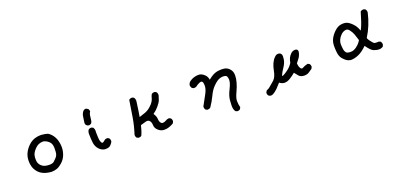

<svg xmlns="http://www.w3.org/2000/svg" viewBox="13 -1547 5474 2631"><g transform="rotate(-20 2750.0 -231.5)"><path d="M242.2 -193.4Q242.2 -262.7 271.5 -317.4Q295.9 -364.3 337.9 -404.3Q380.9 -445.3 434.6 -461.9Q475.6 -473.6 512.7 -473.6Q524.4 -473.6 535.2 -472.7Q581.1 -467.8 608.4 -460Q637.7 -451.2 672.4 -410.2Q707 -369.1 722.7 -310.5Q734.4 -263.7 734.4 -221.7Q734.4 -158.2 709 -98.6Q687.5 -49.8 647.5 -13.7Q607.4 22.5 569.8 36.6Q532.2 50.8 487.3 50.8Q487.3 50.8 486.3 50.8Q360.4 41 299.8 -28.3Q265.6 -68.4 252.9 -114.3Q242.2 -151.4 242.2 -193.4ZM623 -139.6Q631.8 -160.2 633.8 -187Q635.7 -213.9 635.7 -245.1Q635.7 -276.4 625 -303.7Q611.3 -335.9 569.3 -362.3Q539.1 -379.9 512.7 -379.9Q486.3 -379.9 458 -369.1Q423.8 -356.4 388.7 -316.9Q353.5 -277.3 345.7 -243.2Q339.8 -218.8 339.8 -190.4Q339.8 -177.7 341.3 -160.2Q342.8 -142.6 350.6 -126Q358.4 -107.4 373 -92.8Q401.4 -64.5 432.6 -57.1Q463.9 -49.8 493.2 -49.8Q535.2 -49.8 557.6 -65.4Q598.6 -102.5 611.3 -120.1Q618.2 -129.9 623 -139.6Z M1145.5 -263.7Q1145.5 -292 1160.2 -317.4Q1177.7 -333 1199.2 -333Q1207 -333 1209 -332L1231.4 -321.3Q1246.1 -297.9 1246.1 -271.5Q1246.1 -261.7 1244.1 -252Q1246.1 -162.1 1250 -138.2Q1253.9 -114.3 1266.6 -93.8Q1268.6 -90.8 1271.5 -87.9Q1274.4 -85 1279.3 -85Q1284.2 -85 1290 -87.9Q1307.6 -97.7 1318.4 -109.4Q1332 -122.1 1354.5 -122.1Q1357.4 -122.1 1363.3 -122.1L1386.7 -110.4Q1399.4 -92.8 1399.4 -71.3Q1399.4 -68.4 1399.4 -62.5L1387.7 -40L1369.1 -17.6Q1357.4 -5.9 1352.1 -2.9Q1346.7 0 1343.3 1.5Q1339.8 2.9 1336.4 4.4Q1333 5.9 1329.1 6.3Q1325.2 6.8 1321.3 7.8Q1317.4 8.8 1312.5 9.3Q1307.6 9.8 1302.7 9.8Q1293.9 10.7 1282.2 10.7H1281.2Q1231.4 3.9 1195.8 -36.6Q1160.2 -77.1 1153.3 -134.3Q1146.5 -191.4 1146.5 -250Q1145.5 -257.8 1145.5 -263.7ZM1220.7 -384.8Q1204.1 -374 1186.5 -373Q1167 -374 1152.3 -388.7L1145.5 -396.5L1138.7 -420.9Q1146.5 -465.8 1151.4 -510.7Q1156.2 -558.6 1190.4 -592.8L1192.4 -594.7L1216.8 -602.5Q1238.3 -600.6 1252.9 -585L1259.8 -578.1L1267.6 -549.8Q1252 -525.4 1247.1 -501Q1242.2 -476.6 1238.3 -427.7Q1236.3 -403.3 1220.7 -384.8Z M1955.1 -157.2Q1945.3 -157.2 1935.5 -154.3Q1896.5 -144.5 1856.4 -131.8L1838.9 -66.4Q1828.1 -30.3 1811.5 5.9Q1801.8 14.6 1792.5 17.1Q1783.2 19.5 1777.3 19.5Q1771.5 19.5 1765.6 19.5L1741.2 7.8L1740.2 5.9Q1728.5 -9.8 1728.5 -31.2Q1728.5 -38.1 1729.5 -40Q1766.6 -153.3 1786.1 -271.5Q1805.7 -389.6 1824.2 -511.7L1826.2 -514.6Q1842.8 -528.3 1864.3 -528.3Q1872.1 -528.3 1874 -527.3L1896.5 -516.6Q1911.1 -495.1 1911.1 -470.7Q1911.1 -461.9 1909.2 -453.1Q1903.3 -395.5 1894 -343.3Q1884.8 -291 1877.9 -242.2L1962.9 -270.5Q2009.8 -287.1 2047.9 -321.3Q2086.9 -356.4 2102.1 -382.8Q2117.2 -409.2 2123 -433.6Q2128.9 -458 2141.6 -481.4Q2157.2 -495.1 2178.7 -495.1Q2181.6 -495.1 2187.5 -495.1L2210.9 -483.4Q2224.6 -464.8 2224.6 -445.3Q2224.6 -437.5 2223.6 -431.6Q2213.9 -400.4 2203.6 -370.1Q2193.4 -339.8 2152.3 -291Q2115.2 -247.1 2070.3 -216.8Q2100.6 -174.8 2102.5 -133.8Q2104.5 -88.9 2125 -69.3Q2135.7 -58.6 2149.4 -58.6Q2172.9 -58.6 2195.3 -72.3Q2218.8 -87.9 2249 -89.8L2273.4 -78.1Q2288.1 -61.5 2288.1 -41Q2288.1 -30.3 2286.1 -27.3L2275.4 -4.9Q2217.8 29.3 2167 36.1Q2153.3 37.1 2143.6 37.1Q2133.8 37.1 2127 37.1Q2086.9 35.2 2049.8 2Q2012.7 -30.3 2011.7 -78.1Q2010.7 -121.1 1987.3 -144.5Q1974.6 -157.2 1955.1 -157.2Z M3116.2 64.5Q3115.2 54.7 3115.2 43.9Q3115.2 12.7 3119.1 -32.2Q3124 -97.7 3167 -181.6Q3205.1 -255.9 3205.1 -303.7Q3205.1 -318.4 3202.1 -331.1Q3196.3 -359.4 3181.6 -366.2Q3164.1 -374 3142.6 -374Q3133.8 -374 3124 -373Q3082 -367.2 3047.9 -342.8Q3022.5 -325.2 2990.2 -292Q2948.2 -249 2914.1 -176.8Q2878.9 -101.6 2830.1 -31.2Q2813.5 -18.6 2792 -18.6Q2789.1 -18.6 2783.2 -18.6L2759.8 -30.3Q2747.1 -47.9 2747.1 -69.3Q2747.1 -72.3 2747.1 -78.1Q2785.2 -150.4 2824.2 -219.7Q2863.3 -289.1 2863.3 -339.8Q2863.3 -391.6 2847.7 -404.3Q2841.8 -409.2 2831.1 -409.2Q2820.3 -409.2 2801.8 -400.4Q2766.6 -383.8 2757.8 -373Q2740.2 -360.4 2718.8 -360.4Q2715.8 -360.4 2710 -360.4L2686.5 -372.1Q2671.9 -391.6 2669.9 -415Q2674.8 -441.4 2690.4 -459Q2725.6 -488.3 2768.6 -501Q2799.8 -509.8 2828.1 -509.8Q2853.5 -509.8 2868.7 -503.4Q2883.8 -497.1 2895.5 -489.3Q2907.2 -481.4 2920.9 -467.8Q2948.2 -440.4 2956.1 -394.5Q2989.3 -422.9 3024.4 -442.4Q3068.4 -465.8 3111.3 -469.7Q3131.8 -472.7 3151.9 -472.7Q3171.9 -472.7 3191.4 -469.7Q3231.4 -464.8 3263.2 -433.6Q3294.9 -402.3 3300.8 -359.4Q3302.7 -346.7 3302.7 -332Q3302.7 -242.2 3242.2 -112.3Q3206.1 -37.1 3206.1 7.8Q3206.1 52.7 3218.8 102.5L3206.1 127Q3196.3 135.7 3187 138.2Q3177.7 140.6 3171.9 140.6Q3166 140.6 3160.2 140.6L3136.7 128.9Q3118.2 98.6 3116.2 64.5Z M3905.3 -109.4Q3907.2 -102.5 3912.1 -102.5Q3917 -102.5 3924.8 -106.4Q3953.1 -119.1 3998 -153.3Q4042 -186.5 4071.3 -233.4Q4076.2 -264.6 4087.9 -293.9Q4100.6 -325.2 4128.9 -352.5Q4157.2 -379.9 4191.4 -379.9Q4223.6 -379.9 4230.5 -355.5Q4232.4 -349.6 4232.4 -344.7Q4232.4 -333 4228.5 -319.3Q4214.8 -271.5 4190.9 -243.7Q4167 -215.8 4154.3 -196.3Q4158.2 -138.7 4181.6 -114.3Q4190.4 -106.4 4197.3 -106.4Q4204.1 -106.4 4211.9 -111.3Q4239.3 -128.9 4290 -140.6L4314.5 -127.9Q4328.1 -112.3 4328.1 -90.8Q4328.1 -87.9 4328.1 -82L4314.5 -56.6Q4286.1 -36.1 4259.8 -20Q4233.4 -3.9 4195.3 -3.9Q4142.6 -3.9 4115.2 -35.2Q4094.7 -58.6 4071.3 -89.8Q4034.2 -58.6 3994.1 -33.2Q3904.3 25.4 3834 -32.2Q3795.9 11.7 3769.5 38.1Q3737.3 70.3 3699.2 90.8L3670.9 97.7Q3650.4 95.7 3635.7 83Q3623 68.4 3623 46.9Q3623 43.9 3623 38.1L3639.6 9.8L3643.6 7.8Q3667 1 3688 -17.1Q3709 -35.2 3734.4 -56.6Q3763.7 -81.1 3767.6 -85Q3807.6 -126 3822.3 -206.1Q3843.8 -324.2 3901.4 -380.9Q3927.7 -408.2 3953.1 -408.2Q3992.2 -408.2 4003.9 -377.9Q4007.8 -366.2 4007.8 -347.7Q4007.8 -329.1 4002.9 -301.8Q3992.2 -251 3959.5 -204.1Q3926.8 -157.2 3905.3 -109.4Z M4713.9 -236.3Q4713.9 -243.2 4713.9 -249Q4714.8 -301.8 4736.3 -345.7Q4757.8 -389.6 4799.8 -431.6Q4843.8 -474.6 4884.8 -486.3Q4912.1 -493.2 4937.5 -493.2Q4964.8 -493.2 4986.3 -485.4Q5020.5 -472.7 5060.5 -432.6Q5094.7 -398.4 5107.4 -369.1Q5118.2 -344.7 5129.9 -319.3Q5157.2 -371.1 5177.7 -432.6Q5198.2 -494.1 5218.8 -564.5L5220.7 -566.4Q5237.3 -580.1 5258.8 -580.1Q5266.6 -580.1 5268.6 -579.1L5292 -568.4Q5299.8 -556.6 5302.2 -546.9Q5304.7 -537.1 5304.7 -531.2Q5304.7 -525.4 5304.7 -520.5Q5263.7 -338.9 5171.9 -195.3Q5184.6 -159.2 5224.6 -115.2Q5241.2 -96.7 5249 -94.7Q5258.8 -91.8 5276.4 -91.8Q5293.9 -91.8 5312.5 -92.8L5336.9 -81.1Q5349.6 -63.5 5349.6 -42Q5349.6 -34.2 5348.6 -32.2L5337.9 -8.8L5335.9 -7.8Q5311.5 8.8 5280.3 8.8Q5243.2 8.8 5200.2 -8.8Q5165 -23.4 5107.4 -104.5Q5040 -38.1 4980.5 -12.2Q4920.9 13.7 4866.2 13.7H4865.2Q4833 9.8 4806.6 -7.8Q4781.2 -24.4 4753.9 -57.6Q4726.6 -90.8 4719.7 -145.5Q4713.9 -191.4 4713.9 -236.3ZM4989.3 -373Q4968.8 -398.4 4945.3 -398.4Q4924.8 -398.4 4899.4 -385.7Q4880.9 -376 4866.2 -360.4Q4837.9 -332 4823.2 -299.8Q4808.6 -267.6 4808.6 -236.3Q4808.6 -211.9 4815.4 -159.2Q4819.3 -133.8 4834 -113.3Q4849.6 -91.8 4900.4 -91.8Q4931.6 -91.8 4950.2 -101.6Q4987.3 -117.2 5019.5 -149.4Q5045.9 -175.8 5062.5 -205.1Q5047.9 -255.9 5032.7 -296.9Q5017.6 -337.9 4989.3 -373Z"/></g></svg>

Font: JasonHandwriting2
Style: SemiBold
Weight: 600
Version: Version 1.04.7